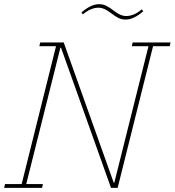

<svg xmlns="http://www.w3.org/2000/svg" viewBox="-23 -902 839 922"><path d="M1 -18H81L246 -680H166L170 -698H283L523 -25H526L690 -680H610L614 -698H796L792 -680H712L542 0H510L270 -673H267L103 -18H183L179 0H-3ZM581 -808Q563 -808 547.5 -815Q532 -822 510 -839Q492 -853 478 -859Q464 -865 450 -865Q413 -865 375 -833L368 -842Q414 -882 452 -882Q470 -882 485.5 -875Q501 -868 523 -851Q541 -837 555 -831Q569 -825 583 -825Q620 -825 658 -857L665 -848Q619 -808 581 -808Z"/></svg>

Font: IBM Plex Serif Thin
Style: Italic
Weight: 100
Italic angle: -14°
Designer: Mike Abbink, Paul van der Laan, Pieter van Rosmalen
Foundry: Bold Monday
Version: Version 3.001